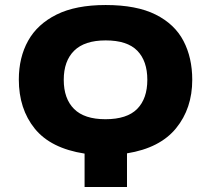

<svg xmlns="http://www.w3.org/2000/svg" viewBox="-20 -745 842 765"><path d="M317 0V-133Q182 -154 118.5 -232.5Q55 -311 55 -428Q55 -516 92 -582.5Q129 -649 205.5 -687Q282 -725 401 -725Q524 -725 600 -687Q676 -649 711 -582Q746 -515 746 -427Q746 -313 681.5 -234Q617 -155 486 -134V0ZM400 -270Q486 -270 526.5 -311Q567 -352 567 -427Q567 -502 527 -543Q487 -584 401 -584Q317 -584 275.5 -543Q234 -502 234 -427Q234 -352 275 -311Q316 -270 400 -270Z"/></svg>

Font: Noto Sans ExtraBold
Style: Regular
Weight: 800
Designer: Monotype Design Team
Foundry: Monotype Imaging Inc.
Version: Version 2.007